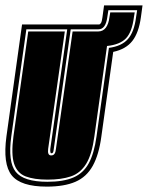

<svg xmlns="http://www.w3.org/2000/svg" viewBox="-23 -683 550 714"><path d="M151 11Q54 11 20.5 -31Q-13 -73 1 -176L59 -592H345Q349 -592 352.5 -597.5Q356 -603 358 -619L364 -663H507L501 -619Q493 -561 469 -530.5Q445 -500 398 -490L354 -176Q345 -108 322 -66.5Q299 -25 257.5 -7Q216 11 151 11ZM153 -7Q213 -7 250 -23Q287 -39 307 -75.5Q327 -112 336 -176L382 -505Q429 -511 452.5 -537.5Q476 -564 483 -619L487 -645H380L376 -619Q370 -574 343 -574H240L177 -129Q176 -119 174 -116Q172 -113 168 -113Q163 -113 164 -129L227 -574H75L19 -176Q6 -81 35.5 -44Q65 -7 153 -7ZM154 -15Q104 -15 72.5 -27Q41 -39 29.5 -74Q18 -109 27 -176L82 -566H218L156 -129Q153 -105 167 -105Q176 -105 180 -111.5Q184 -118 185 -129L247 -566H342Q360 -566 370.5 -580Q381 -594 384 -619L387 -637H478L475 -619Q468 -564 445.5 -540.5Q423 -517 375 -512L328 -176Q319 -109 297.5 -74Q276 -39 240.5 -27Q205 -15 154 -15Z"/></svg>

Font: Alumni Sans Collegiate One
Style: Italic
Weight: 400
Italic angle: -8°
Designer: Robert E. Leuschke
Foundry: Robert E. Leuschke
Version: Version 1.100